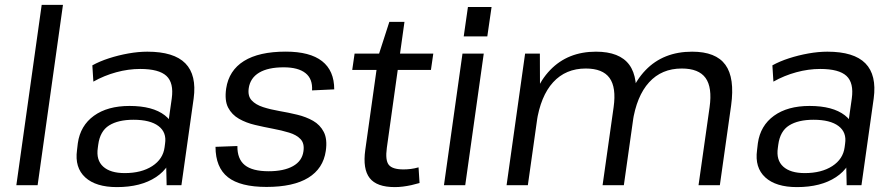

<svg xmlns="http://www.w3.org/2000/svg" viewBox="-20 -760 3668 788"><path d="M238.4 -740 134.4 0H47.1L151.1 -740Z M659.8 -179.4 684.9 -355.8Q693.8 -419.8 663.1 -448.4Q632.3 -477 555.3 -477Q506.8 -477 457.3 -463.5Q407.8 -450.1 363.2 -425L359 -491.8Q388.9 -508.4 427.3 -520.8Q465.6 -533.2 506.8 -540.6Q548 -547.9 584.7 -547.9Q693.8 -547.9 740.8 -500Q787.8 -452.1 774.8 -355.8L724.6 0H663.9ZM459.9 7.9Q373.4 7.9 329.7 -32.1Q286.1 -72.2 296.1 -144.1L299.4 -172.3Q309.6 -244.3 365.4 -284.8Q421.2 -325.2 511.6 -325.2Q606.8 -325.2 656.6 -286.6Q706.5 -247.9 696.4 -176.8L692 -146.8Q682 -73.8 620 -33Q558.1 7.9 459.9 7.9ZM491.9 -49.6Q560.4 -49.6 604.8 -78.3Q649.2 -107.1 655.5 -155.7L657.4 -170.2Q664.6 -216.9 630.4 -242.7Q596.3 -268.5 527.9 -268.5Q465 -268.5 427.8 -245.2Q390.5 -221.9 383.1 -165.8L381.4 -153Q374 -103 403.4 -76.3Q432.8 -49.6 491.9 -49.6Z M1073.9 7.2Q966.1 7.2 915.4 -32.7Q864.7 -72.7 864.5 -157.4L954.3 -160.7Q953.6 -107.4 984.8 -82.3Q1015.9 -57.2 1082.6 -57.2Q1145.1 -57.2 1182.5 -78.2Q1220 -99.2 1225.4 -139.1Q1230.1 -171.5 1213.5 -189Q1197 -206.5 1166.5 -215.7Q1136.1 -225 1099.6 -231.8Q1063 -238.7 1026.6 -247.3Q990.1 -255.8 960.7 -272.6Q931.4 -289.4 916.3 -318.4Q901.2 -347.4 908.2 -396.7Q919.4 -470.9 981.1 -509.5Q1042.9 -548.1 1152.5 -548.1Q1252.1 -548.1 1301.9 -509Q1351.8 -469.8 1351.7 -393.2L1260.7 -389Q1263.7 -436.2 1233.8 -459.9Q1203.9 -483.7 1144.2 -483.7Q1080.2 -483.7 1043.7 -461.9Q1007.2 -440.1 1000.9 -398.3Q996.2 -366.1 1012.8 -348.2Q1029.3 -330.3 1059.7 -320.4Q1090.2 -310.6 1126.7 -304.3Q1163.3 -298.1 1199.6 -289.3Q1236 -280.6 1264.9 -264.2Q1293.8 -247.7 1308.9 -218.3Q1324.1 -188.8 1317.1 -140.6Q1306.6 -68.1 1245.2 -30.4Q1183.8 7.2 1073.9 7.2Z M1600.4 7.9Q1526.2 7.9 1497.3 -29.1Q1468.3 -66.1 1479.1 -144.3L1533.8 -533.6L1577.9 -670.2H1640L1567.6 -153.1Q1560.6 -102.1 1575.7 -83.4Q1590.7 -64.7 1635.7 -64.7Q1651 -64.7 1666.1 -66.6Q1681.2 -68.4 1697.8 -73.2L1701.9 -8.9Q1686.2 -4.2 1668.8 -0.3Q1651.5 3.5 1634.1 5.7Q1616.7 7.9 1600.4 7.9ZM1435.3 -540H1758.3L1748.6 -472.9H1425.6Z M1965.4 -540 1889.4 0H1802.1L1878.1 -540ZM1997.5 -731.4 1980 -610.6H1883.2L1900.5 -731.4Z M2892.3 -320.2Q2903.7 -401.2 2875.8 -440Q2847.8 -478.8 2778.1 -478.8Q2695.5 -478.8 2644 -422.2Q2592.4 -365.6 2576.3 -257.6L2527.1 -188.4L2536.3 -254.1Q2556 -395.7 2629.2 -471.8Q2702.4 -547.9 2820.6 -547.9Q2918 -547.9 2957.1 -494.1Q2996.3 -440.3 2980.6 -326.8L2934.4 0H2846.9ZM2135.1 -540H2195.7L2196.4 -354L2146.4 0H2059.1ZM2498.4 -320.2Q2509.8 -401.2 2481.7 -440Q2453.7 -478.8 2384.1 -478.8Q2301.7 -478.8 2250 -422.2Q2198.4 -365.6 2182.3 -257.6L2133.3 -188.4L2143.4 -254.1Q2165.2 -397 2237.8 -472.4Q2310.4 -547.9 2425.8 -547.9Q2523.1 -547.9 2562.7 -494.1Q2602.2 -440.3 2586.6 -326.8L2540.4 0H2453.1Z M3450.8 -179.4 3475.9 -355.8Q3484.8 -419.8 3454.1 -448.4Q3423.3 -477 3346.3 -477Q3297.8 -477 3248.3 -463.5Q3198.8 -450.1 3154.2 -425L3150 -491.8Q3179.9 -508.4 3218.3 -520.8Q3256.6 -533.2 3297.8 -540.6Q3339 -547.9 3375.7 -547.9Q3484.8 -547.9 3531.8 -500Q3578.8 -452.1 3565.8 -355.8L3515.6 0H3454.9ZM3250.9 7.9Q3164.4 7.9 3120.7 -32.1Q3077.1 -72.2 3087.1 -144.1L3090.4 -172.3Q3100.6 -244.3 3156.4 -284.8Q3212.2 -325.2 3302.6 -325.2Q3397.8 -325.2 3447.6 -286.6Q3497.5 -247.9 3487.4 -176.8L3483 -146.8Q3473 -73.8 3411 -33Q3349.1 7.9 3250.9 7.9ZM3282.9 -49.6Q3351.4 -49.6 3395.8 -78.3Q3440.2 -107.1 3446.5 -155.7L3448.4 -170.2Q3455.6 -216.9 3421.4 -242.7Q3387.3 -268.5 3318.9 -268.5Q3256 -268.5 3218.8 -245.2Q3181.5 -221.9 3174.1 -165.8L3172.4 -153Q3165 -103 3194.4 -76.3Q3223.8 -49.6 3282.9 -49.6Z"/></svg>

Font: Pathway Extreme 8pt Thin 12pt
Style: Italic
Weight: 100
Italic angle: -8°
Version: Version 1.001;gftools[0.9.26]